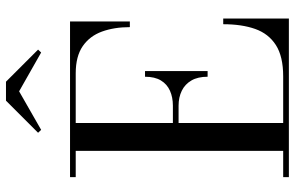

<svg xmlns="http://www.w3.org/2000/svg" viewBox="-196 -814 1010 658"><g transform="rotate(-90 309.0 -485.0)"><path d="M31 0V-19.5H121V-730.5H31V-750H564.5V-545H545Q545 -598.5 529.8 -640.5Q514.5 -682.5 479.8 -706.5Q445 -730.5 386.5 -730.5H216.5V-19.5H376Q444.5 -19.5 483.5 -44.5Q522.5 -69.5 538.8 -115.5Q555 -161.5 555 -225H574.5V0ZM375 -278.5Q375 -312 362.2 -334Q349.5 -356 327 -367Q304.5 -378 276 -378H192.5V-397.5H276Q304.5 -397.5 327 -407.5Q349.5 -417.5 362.2 -438.5Q375 -459.5 375 -493H394.5V-278.5ZM193 -849 183 -859.5 293 -969.5H358L468 -859.5L458 -849L325 -924.5Z"/></g></svg>

Font: Bodoni Moda SC
Style: Regular
Weight: 400
Designer: Owen Earl
Foundry: indestructible type
Version: Version 2.005